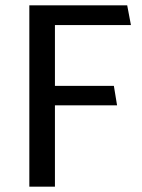

<svg xmlns="http://www.w3.org/2000/svg" viewBox="-20 -700 531 720"><path d="M407 -378H186V-606H471L457 -680H90V0H186V-305H419Z"/></svg>

Font: Catamaran Thin Medium
Style: Regular
Weight: 500
Version: Version 2.000